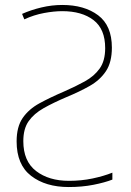

<svg xmlns="http://www.w3.org/2000/svg" viewBox="-20 -744 527 774"><path d="M231 -724Q320 -724 375.5 -682.5Q431 -641 431 -552Q431 -493 407 -457Q383 -421 341.5 -397.5Q300 -374 249 -353Q195 -330 156 -308Q117 -286 95.5 -255.5Q74 -225 74 -175Q74 -94 125.5 -54.5Q177 -15 258 -15Q308 -15 353 -24.5Q398 -34 433 -48V-20Q402 -8 356.5 1Q311 10 257 10Q164 10 105.5 -35Q47 -80 47 -174Q47 -233 71.5 -268.5Q96 -304 139 -327.5Q182 -351 238 -375Q284 -395 322 -416Q360 -437 382 -468Q404 -499 404 -550Q404 -627 357 -663Q310 -699 231 -699Q198 -699 157.5 -691.5Q117 -684 78 -666L69 -688Q105 -704 147 -714Q189 -724 231 -724Z"/></svg>

Font: Noto Sans SemiCondensed Thin
Style: Regular
Weight: 100
Width: 4
Designer: Monotype Design Team
Foundry: Monotype Imaging Inc.
Version: Version 2.013; ttfautohint (v1.8.4.7-5d5b)